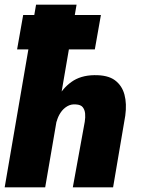

<svg xmlns="http://www.w3.org/2000/svg" viewBox="-58 -800 642 820"><path d="M269 -780H96L-38 0H135ZM304 -280 253 0H425L477 -306Q484 -357 473.5 -396Q463 -435 432.5 -457.5Q402 -480 344 -479Q286 -478 247 -450Q208 -422 186 -377.5Q164 -333 155 -281H184Q189 -301 200.5 -318.5Q212 -336 229 -346Q246 -356 266 -354Q287 -353 295.5 -342Q304 -331 305.5 -315Q307 -299 304 -280ZM15 -589H347L373 -736H41Z"/></svg>

Font: Jost ExtraBold
Style: Italic
Weight: 800
Italic angle: -5°
Version: Version 3.710